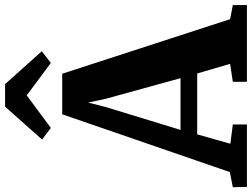

<svg xmlns="http://www.w3.org/2000/svg" viewBox="-163 -877 1018 776"><g transform="rotate(-90 346.0 -489.0)"><path d="M38.5 -69 272 -746.5H436L656.5 -68L713.5 -57V0H403.5V-57L476 -68L437 -201H191L153 -67L231 -57V0H-21.5L-22.5 -57ZM418 -268.5 334.5 -571.5 319.5 -642 301.5 -571 209 -268.5ZM217 -792.5 170 -828 303 -977.5H394L527 -829L479.5 -792.5L348.5 -890Z"/></g></svg>

Font: Merriweather 36pt ExtraBold
Style: Regular
Weight: 800
Designer: Eben Sorkin
Foundry: Eben Sorkin
Version: Version 2.100